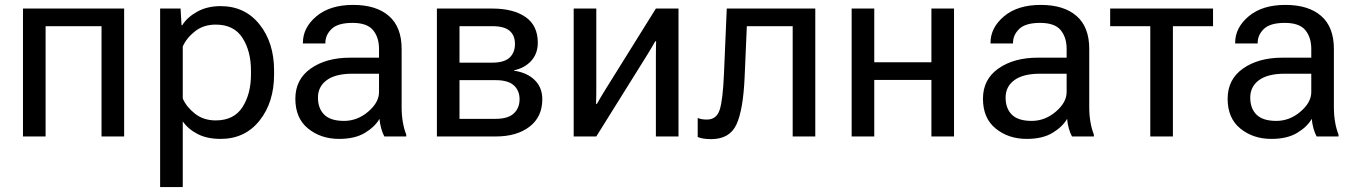

<svg xmlns="http://www.w3.org/2000/svg" viewBox="-20 -548 5446 771"><path d="M72.3 -513.7H478.5V0H387.7V-442.9H163.1V0H72.3Z M623 203.1V-513.7H705.1L709 -446.8H711.9Q731.4 -478.5 771.7 -501Q812 -523.4 865.7 -523.4Q963.4 -523.4 1022 -450.2Q1080.6 -377 1080.6 -264.6V-249Q1080.6 -136.7 1022 -63.5Q963.4 9.8 865.7 9.8Q812 9.8 774.2 -9.5Q736.3 -28.8 713.9 -60.5V203.1ZM713.9 -152.3Q729 -118.2 763.2 -91.3Q797.4 -64.5 846.2 -64.5Q919.4 -64.5 953.6 -117.7Q987.8 -170.9 987.8 -249V-264.6Q987.8 -342.8 953.6 -396Q919.4 -449.2 846.2 -449.2Q797.4 -449.2 763.2 -422.4Q729 -395.5 713.9 -361.3Z M1166 -151.4Q1166 -229.5 1228 -272.9Q1290 -316.4 1385.7 -316.4H1502V-351.6Q1502 -397.9 1478 -427Q1454.1 -456.1 1395.5 -456.1Q1336.9 -456.1 1311.8 -431.9Q1286.6 -407.7 1286.6 -376V-373.5H1196.3V-376Q1196.3 -437 1250.7 -482.7Q1305.2 -528.3 1397.9 -528.3Q1490.7 -528.3 1541.7 -483.9Q1592.8 -439.5 1592.8 -351.6V-117.2Q1592.8 -85.4 1597.7 -57.4Q1602.5 -29.3 1611.3 -7.8V0H1523.4Q1516.6 -12.2 1511 -31.7Q1505.4 -51.3 1503.9 -70.8Q1485.8 -39.1 1445.6 -14.6Q1405.3 9.8 1341.8 9.8Q1268.6 9.8 1217.3 -31.7Q1166 -73.2 1166 -151.4ZM1256.8 -156.2Q1256.8 -112.3 1282.2 -87.4Q1307.6 -62.5 1361.3 -62.5Q1415 -62.5 1458.5 -99.6Q1502 -136.7 1502 -178.2V-252H1395.5Q1327.1 -252 1292 -226.1Q1256.8 -200.2 1256.8 -156.2Z M1734.4 0V-513.7H1956.1Q2041.5 -513.7 2090.6 -479.5Q2139.6 -445.3 2139.6 -376.5Q2139.6 -333 2113.5 -304Q2087.4 -274.9 2043.9 -265.6V-264.2Q2097.2 -256.3 2127.4 -226.3Q2157.7 -196.3 2157.7 -149.4Q2157.7 -78.6 2106.4 -39.3Q2055.2 0 1970.7 0ZM1825.2 -296.4H1956.1Q2004.9 -296.4 2026.4 -316.7Q2047.9 -336.9 2047.9 -371.6Q2047.9 -405.8 2026.4 -424.3Q2004.9 -442.9 1956.1 -442.9H1825.2ZM1825.2 -70.8H1970.7Q2020 -70.8 2043.2 -92.5Q2066.4 -114.3 2066.4 -149.4Q2066.4 -184.1 2043.5 -205.1Q2020.5 -226.1 1970.7 -226.1H1825.2Z M2283.7 0V-513.7H2374.5V-196.8Q2374.5 -182.1 2374.3 -163.8Q2374 -145.5 2373.5 -130.9H2377Q2383.8 -143.1 2392.3 -157.5Q2400.9 -171.9 2410.2 -187L2613.8 -513.7H2704.6V0H2613.8V-316.4Q2613.8 -331.1 2614 -349.4Q2614.3 -367.7 2614.7 -382.3H2611.3Q2604.5 -370.1 2595.9 -355.7Q2587.4 -341.3 2578.1 -326.2L2374.5 0Z M2979 -442.9 2970.2 -239.3Q2964.4 -106 2937 -47.6Q2909.7 10.7 2835.4 10.7Q2818.8 10.7 2804.9 8.5Q2791 6.3 2781.7 2V-74.2Q2790 -70.8 2799.1 -69.3Q2808.1 -67.9 2818.8 -67.9Q2857.4 -67.9 2870.1 -107.4Q2882.8 -147 2887.2 -252L2898.4 -513.7H3253.9V0H3163.1V-442.9Z M3399.9 -513.7H3490.7V-297.9H3720.2V-513.7H3811V0H3720.2V-227.1H3490.7V0H3399.9Z M3927.2 -151.4Q3927.2 -229.5 3989.3 -272.9Q4051.3 -316.4 4147 -316.4H4263.2V-351.6Q4263.2 -397.9 4239.3 -427Q4215.3 -456.1 4156.7 -456.1Q4098.1 -456.1 4073 -431.9Q4047.9 -407.7 4047.9 -376V-373.5H3957.5V-376Q3957.5 -437 4012 -482.7Q4066.4 -528.3 4159.2 -528.3Q4252 -528.3 4303 -483.9Q4354 -439.5 4354 -351.6V-117.2Q4354 -85.4 4358.9 -57.4Q4363.8 -29.3 4372.6 -7.8V0H4284.7Q4277.8 -12.2 4272.2 -31.7Q4266.6 -51.3 4265.1 -70.8Q4247.1 -39.1 4206.8 -14.6Q4166.5 9.8 4103 9.8Q4029.8 9.8 3978.5 -31.7Q3927.2 -73.2 3927.2 -151.4ZM4018.1 -156.2Q4018.1 -112.3 4043.5 -87.4Q4068.8 -62.5 4122.6 -62.5Q4176.3 -62.5 4219.7 -99.6Q4263.2 -136.7 4263.2 -178.2V-252H4156.7Q4088.4 -252 4053.2 -226.1Q4018.1 -200.2 4018.1 -156.2Z M4438 -442.9V-513.7H4851.1V-442.9H4689.9V0H4599.1V-442.9Z M4909.7 -151.4Q4909.7 -229.5 4971.7 -272.9Q5033.7 -316.4 5129.4 -316.4H5245.6V-351.6Q5245.6 -397.9 5221.7 -427Q5197.8 -456.1 5139.2 -456.1Q5080.6 -456.1 5055.4 -431.9Q5030.3 -407.7 5030.3 -376V-373.5H4939.9V-376Q4939.9 -437 4994.4 -482.7Q5048.8 -528.3 5141.6 -528.3Q5234.4 -528.3 5285.4 -483.9Q5336.4 -439.5 5336.4 -351.6V-117.2Q5336.4 -85.4 5341.3 -57.4Q5346.2 -29.3 5355 -7.8V0H5267.1Q5260.3 -12.2 5254.6 -31.7Q5249 -51.3 5247.6 -70.8Q5229.5 -39.1 5189.2 -14.6Q5148.9 9.8 5085.4 9.8Q5012.2 9.8 4960.9 -31.7Q4909.7 -73.2 4909.7 -151.4ZM5000.5 -156.2Q5000.5 -112.3 5025.9 -87.4Q5051.3 -62.5 5105 -62.5Q5158.7 -62.5 5202.1 -99.6Q5245.6 -136.7 5245.6 -178.2V-252H5139.2Q5070.8 -252 5035.6 -226.1Q5000.5 -200.2 5000.5 -156.2Z"/></svg>

Font: RobotoFlex
Style: Regular
Weight: 400
Designer: Berlow after Robertson
Foundry: Google
Version: Version 2.136